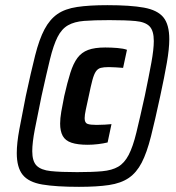

<svg xmlns="http://www.w3.org/2000/svg" viewBox="-20 -716 683 744"><path d="M286 8Q197 8 144 -1Q91 -10 68 -38.5Q45 -67 45 -123Q45 -161 55 -215Q65 -269 80 -344Q100 -437 116 -500.5Q132 -564 152.5 -602.5Q173 -641 202.5 -661.5Q232 -682 279 -689Q326 -696 396 -696Q485 -696 537.5 -686.5Q590 -677 613 -649Q636 -621 636 -564Q636 -527 626.5 -472.5Q617 -418 601 -344Q581 -251 565 -187.5Q549 -124 529 -85.5Q509 -47 479 -26.5Q449 -6 402.5 1Q356 8 286 8ZM279 -49Q338 -49 376 -52.5Q414 -56 438 -70Q462 -84 478.5 -115.5Q495 -147 508.5 -202.5Q522 -258 541 -344Q557 -421 566.5 -473Q576 -525 576 -557Q576 -597 559.5 -614Q543 -631 505 -634.5Q467 -638 404 -638Q344 -638 306 -635Q268 -632 243.5 -618Q219 -604 203 -572.5Q187 -541 173.5 -485.5Q160 -430 141 -344Q125 -267 115 -215Q105 -163 105 -130Q105 -91 122 -74Q139 -57 177 -53Q215 -49 279 -49ZM320 -155Q281 -155 257 -163Q233 -171 223 -189.5Q213 -208 213 -237Q213 -257 217.5 -283.5Q222 -310 229 -344Q241 -397 252.5 -433.5Q264 -470 280 -491.5Q296 -513 321.5 -522.5Q347 -532 388 -532Q411 -532 435 -530Q459 -528 472 -523L457 -453Q444 -454 428.5 -455Q413 -456 402 -456Q382 -456 370.5 -453Q359 -450 351.5 -439Q344 -428 338 -405.5Q332 -383 324 -344Q317 -312 312.5 -291Q308 -270 308 -258Q308 -240 319 -236Q330 -232 354 -232Q370 -232 386.5 -233Q403 -234 412 -235L397 -164Q381 -160 360 -157.5Q339 -155 320 -155Z"/></svg>

Font: Saira SemiCondensed ExtraBold
Style: Italic
Weight: 800
Width: 4
Italic angle: -12°
Designer: Hector Gatti with collaboration of the Omnibus-Type team
Foundry: Omnibus-Type
Version: Version 1.101